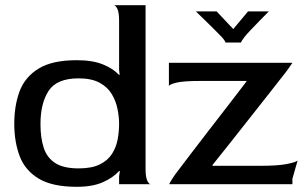

<svg xmlns="http://www.w3.org/2000/svg" viewBox="-20 -710 1187 740"><path d="M276 10Q181 10 128.5 -22Q76 -54 55.5 -109Q35 -164 35 -233Q35 -303 55.5 -358Q76 -413 128.5 -445.5Q181 -478 276 -478Q336 -478 376 -462Q416 -446 439 -421L441 -422L439 -441V-630Q439 -662 432.5 -675.5Q426 -689 419 -690H541V-60Q541 -28 547.5 -14Q554 0 561 0H439V-31L442 -50L439 -51Q416 -25 376 -7.5Q336 10 276 10ZM283 -61Q334 -61 365 -76.5Q396 -92 412 -117.5Q428 -143 433.5 -173Q439 -203 439 -233Q439 -259 433 -289.5Q427 -320 411 -347Q395 -374 364 -391Q333 -408 283 -408Q199 -408 167.5 -360Q136 -312 136 -232Q136 -179 148.5 -140.5Q161 -102 193 -81.5Q225 -61 283 -61ZM632 0Q635 -7 644.5 -22Q654 -37 669 -56Q687 -80 718 -120.5Q749 -161 786 -209Q823 -257 861 -306Q899 -355 930 -396V-398H751Q687 -398 660 -391.5Q633 -385 631 -378V-468H1107Q1103 -462 1093 -447.5Q1083 -433 1066 -412Q1042 -381 1008 -338Q974 -295 937 -248Q900 -201 864 -155.5Q828 -110 799 -74V-71H987Q1049 -71 1083.5 -77.5Q1118 -84 1127 -91L1107 -21V0ZM735 -666H815L879 -598L936 -666H1016Q999 -649 979.5 -629Q960 -609 944 -592Q928 -575 922 -567Q909 -550 909 -546H849Q849 -548 846 -553Q843 -558 835 -567Q824 -579 806 -596.5Q788 -614 769 -633Q750 -652 735 -666Z"/></svg>

Font: Red Rose
Style: Regular
Weight: 400
Designer: Jaikishan Patel
Version: Version 2.000; ttfautohint (v1.8.3)